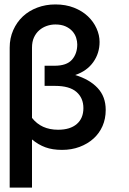

<svg xmlns="http://www.w3.org/2000/svg" viewBox="-20 -668 586 870"><path d="M261.2 11.2Q217.8 11.2 185.8 -0.5Q153.8 -12.2 125 -36.1V182.1H23.9V-452.1Q23.9 -495.1 40 -531.5Q56.2 -567.9 83.5 -593.5Q110.8 -619.1 148.9 -633.5Q187 -647.9 231 -647.9Q277.8 -647.9 315.4 -633.1Q353 -618.2 378.4 -594Q403.8 -569.8 417.5 -539.3Q431.2 -508.8 431.2 -478Q431.2 -426.8 402.6 -386.5Q374 -346.2 320.8 -328.1Q386.2 -308.1 422.6 -269Q459 -230 459 -169.9Q459 -129.9 444.6 -96.9Q430.2 -64 403.6 -40Q377 -16.1 340.6 -2.4Q304.2 11.2 261.2 11.2ZM243.2 -80.1Q297.9 -80.1 327.9 -106Q357.9 -131.8 357.9 -178.2Q357.9 -224.1 326.4 -251.5Q294.9 -278.8 230 -278.8H182.1V-370.1H227.1Q282.2 -370.1 306.2 -397.5Q330.1 -424.8 330.1 -466.8Q330.1 -481 325 -497.1Q319.8 -513.2 307.9 -526.6Q295.9 -540 276.9 -548.6Q257.8 -557.1 231 -557.1Q210.9 -557.1 191.9 -550.5Q172.9 -543.9 158 -531Q143.1 -518.1 134 -498.5Q125 -479 125 -452.1V-133.8Q167 -80.1 243.2 -80.1Z"/></svg>

Font: Anonymous Pro
Style: Bold
Weight: 700
Monospace: yes
Designer: Mark Simonson
Version: Version 1.003